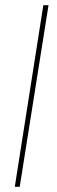

<svg xmlns="http://www.w3.org/2000/svg" viewBox="-20 -720 220 740"><path d="M37 0 147 -700H167L56 0Z"/></svg>

Font: Georama ExtraCondensed Thin Thin
Style: Italic
Weight: 250
Italic angle: -9°
Version: Version 1.001